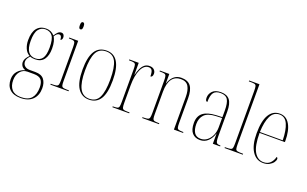

<svg xmlns="http://www.w3.org/2000/svg" viewBox="-105 -1275 3247 2030"><g transform="rotate(20 1518.0 -259.5)"><path d="M201 241Q122 241 80 201Q38 161 38 89Q38 33 70.5 -3Q103 -39 151 -53Q121 -63 108.5 -82.5Q96 -102 96 -125Q96 -145 106.5 -164.5Q117 -184 142 -210Q106 -229 88 -270.5Q70 -312 70 -362Q70 -453 106.5 -497.5Q143 -542 209 -542Q267 -542 304 -499Q317 -522 334.5 -539.5Q352 -557 374 -557Q392 -557 401 -544.5Q410 -532 410 -516Q410 -499 403.5 -490.5Q397 -482 389 -482Q389 -531 358 -531Q333 -531 310 -492Q322 -472 330.5 -440.5Q339 -409 339 -363Q339 -285 306.5 -240.5Q274 -196 207 -196Q194 -196 178.5 -198Q163 -200 151 -206Q132 -187 124 -170.5Q116 -154 116 -138Q116 -107 137.5 -89Q159 -71 193 -71H258Q325 -71 355 -33.5Q385 4 385 66Q385 146 337.5 193.5Q290 241 201 241ZM206 -206Q258 -206 284.5 -243Q311 -280 311 -365Q311 -460 283.5 -496Q256 -532 204 -532Q157 -532 127.5 -494Q98 -456 98 -364Q98 -282 126 -244Q154 -206 206 -206ZM203 231Q284 231 320.5 188Q357 145 357 67Q357 10 333 -18Q309 -46 249 -46H178Q129 -46 97.5 -8.5Q66 29 66 89Q66 155 99.5 193Q133 231 203 231Z M551 -658Q541 -658 535.5 -666Q530 -674 530 -698Q530 -721 535.5 -729.5Q541 -738 551 -738Q560 -738 566 -729.5Q572 -721 572 -698Q572 -674 566 -666Q560 -658 551 -658ZM452 0V-10H472Q504 -10 519 -14.5Q534 -19 538 -34.5Q542 -50 542 -85V-447Q542 -483 538.5 -500Q535 -517 521.5 -521.5Q508 -526 478 -526H469V-536H570V-85Q570 -50 574 -34.5Q578 -19 592.5 -14.5Q607 -10 639 -10H657V0Z M887 10Q807 10 762 -57Q717 -124 717 -267Q717 -406 759.5 -474Q802 -542 890 -542Q1057 -542 1057 -267Q1057 -123 1014 -56.5Q971 10 887 10ZM888 0Q966 0 997.5 -67.5Q1029 -135 1029 -267Q1029 -404 997 -468Q965 -532 889 -532Q810 -532 777.5 -467.5Q745 -403 745 -267Q745 -133 779.5 -66.5Q814 0 888 0Z M1150 0V-10H1157Q1188 -10 1202 -14Q1216 -18 1220 -34.5Q1224 -51 1224 -87V-451Q1224 -486 1220 -502Q1216 -518 1200.5 -522Q1185 -526 1152 -526H1145V-536H1251V-402H1253Q1262 -439 1276.5 -471.5Q1291 -504 1314 -524Q1337 -544 1372 -544Q1406 -544 1424 -525.5Q1442 -507 1442 -482Q1442 -465 1435.5 -454Q1429 -443 1416 -443Q1416 -490 1405 -509.5Q1394 -529 1368 -529Q1315 -529 1283.5 -461.5Q1252 -394 1252 -281V-87Q1252 -51 1256.5 -34.5Q1261 -18 1275.5 -14Q1290 -10 1321 -10H1339V0Z M1485 0V-10H1498Q1530 -10 1544.5 -14.5Q1559 -19 1563.5 -34.5Q1568 -50 1568 -85V-451Q1568 -486 1563.5 -502Q1559 -518 1545 -522Q1531 -526 1501 -526H1489V-536H1595V-430H1597Q1612 -481 1646 -511.5Q1680 -542 1731 -542Q1804 -542 1837 -498Q1870 -454 1870 -361V-85Q1870 -50 1874 -34.5Q1878 -19 1892.5 -14.5Q1907 -10 1938 -10H1945V0H1842V-367Q1842 -441 1817 -484Q1792 -527 1731 -527Q1666 -527 1631 -479.5Q1596 -432 1596 -336V-85Q1596 -50 1600 -34.5Q1604 -19 1618.5 -14.5Q1633 -10 1665 -10H1674V0Z M2137 10Q2081 10 2048.5 -26.5Q2016 -63 2016 -140Q2016 -216 2064 -253.5Q2112 -291 2210 -296L2279 -299V-371Q2279 -458 2256.5 -495Q2234 -532 2175 -532Q2120 -532 2097 -500.5Q2074 -469 2074 -395Q2051 -395 2051 -436Q2051 -478 2081.5 -510Q2112 -542 2177 -542Q2244 -542 2275.5 -501.5Q2307 -461 2307 -372V-95Q2307 -58 2311 -40Q2315 -22 2326 -16Q2337 -10 2358 -10H2362V0H2280V-113H2278Q2262 -60 2226 -25Q2190 10 2137 10ZM2140 -5Q2180 -5 2211.5 -29.5Q2243 -54 2261 -94.5Q2279 -135 2279 -185V-289L2210 -286Q2120 -282 2082 -242.5Q2044 -203 2044 -137Q2044 -75 2067 -40Q2090 -5 2140 -5Z M2412 0V-10H2423Q2460 -10 2476 -14Q2492 -18 2496 -33.5Q2500 -49 2500 -84V-672Q2500 -709 2496 -725.5Q2492 -742 2477.5 -746Q2463 -750 2433 -750H2412V-760H2528V-84Q2528 -49 2532 -33.5Q2536 -18 2552.5 -14Q2569 -10 2605 -10H2617V0Z M2848 10Q2769 10 2723 -61Q2677 -132 2677 -262Q2677 -403 2719 -472.5Q2761 -542 2839 -542Q2912 -542 2951 -474.5Q2990 -407 2990 -291V-277H2705Q2705 -132 2743.5 -66Q2782 0 2848 0Q2895 0 2923 -28Q2951 -56 2962 -100Q2975 -96 2975 -81Q2975 -64 2960.5 -43Q2946 -22 2917.5 -6Q2889 10 2848 10ZM2962 -287Q2960 -400 2931 -466Q2902 -532 2839 -532Q2773 -532 2741 -467.5Q2709 -403 2705 -287Z"/></g></svg>

Font: Noto Serif Display Condensed Thin
Style: Regular
Weight: 100
Width: 3
Designer: Monotype Design Team
Foundry: Monotype Imaging Inc.
Version: Version 2.009